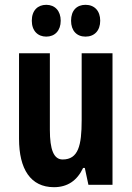

<svg xmlns="http://www.w3.org/2000/svg" viewBox="-20 -767 548 797"><path d="M112 -681C112 -639 137 -615 172 -615C208 -615 232 -640 232 -681C232 -722 208 -747 172 -747C137 -747 112 -724 112 -681ZM275 -681C275 -640 298 -615 335 -615C372 -615 396 -640 396 -681C396 -722 372 -747 335 -747C299 -747 275 -724 275 -681ZM447 -546H319V-268C319 -163 305 -105 240 -105C203 -105 187 -146 187 -228V-546H59V-191C59 -65 107 10 204 10C260 10 300 -17 325 -70H332L347 0H447Z"/></svg>

Font: Noto Sans Tamil ExtraCondensed
Style: Bold
Weight: 700
Width: 2
Designer: Jelle Bosma - Monotype Design Team
Foundry: Monotype Imaging Inc.
Version: Version 2.004